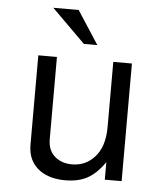

<svg xmlns="http://www.w3.org/2000/svg" viewBox="-54 -787 725 852"><g transform="rotate(5 309.0 -361.0)"><path d="M518 -524V0H443V-78Q407 -26 366.5 -4Q326 18 268 18Q199 18 155 -13Q101 -52 101 -125V-524H184V-158Q184 -105 219 -78Q248 -55 292 -55Q351 -55 391 -98Q435 -145 435 -233V-524ZM358 -592H298L149 -740H262Z"/></g></svg>

Font: Fragment Mono SC
Style: Regular
Weight: 400
Monospace: yes
Designer: Wei Huang based on Nimbus Sans by URW Studio, based on Helvetica by Max Miedinger.
Foundry: Wei Huang
Version: Version 1.012; ttfautohint (v1.8.4.7-5d5b)